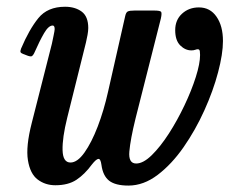

<svg xmlns="http://www.w3.org/2000/svg" viewBox="-20 -552 697 583"><path d="M44 -404.5Q68.5 -462.5 96.5 -497Q124.5 -531.5 177.5 -531.5Q208 -531.5 228 -516.8Q248 -502 248 -467Q248 -458.5 245.8 -446Q243.5 -433.5 241 -423L184 -194Q169 -133.5 170 -96Q171 -58.5 194 -58.5Q215 -58.5 236.5 -88.8Q258 -119 276.8 -168Q295.5 -217 308 -273L360 -502.5Q362.5 -514.5 368 -517.2Q373.5 -520 389 -520H447.5Q466.5 -520 469.2 -516Q472 -512 468.5 -496L391.5 -192Q376 -129 372.8 -92.2Q369.5 -55.5 393.5 -55.5Q415 -55.5 441 -81Q467 -106.5 492.8 -146.5Q518.5 -186.5 540 -231.8Q561.5 -277 574.5 -318Q587.5 -359 587.5 -385Q587.5 -390 586.8 -396.2Q586 -402.5 580.5 -402.5Q577.5 -402.5 572.8 -400.8Q568 -399 561 -399Q542.5 -399 527.2 -414.2Q512 -429.5 512 -460.5Q512 -491.5 532.8 -510.5Q553.5 -529.5 584 -529.5Q618 -529.5 637.5 -501.2Q657 -473 657 -427.5Q657 -388.5 642.2 -332.5Q627.5 -276.5 600.5 -216.8Q573.5 -157 537.5 -105.2Q501.5 -53.5 458.8 -21Q416 11.5 370 11.5Q330.5 11.5 311.5 -3.2Q292.5 -18 288 -51.5Q285.5 -70 278.8 -69.5Q272 -69 259 -52.5Q237 -22.5 212 -6Q187 10.5 148 10.5Q117.5 10.5 94.5 -6.8Q71.5 -24 64.8 -65.5Q58 -107 76.5 -179L137.5 -419Q139 -426 142.5 -442.8Q146 -459.5 146 -463.5Q146 -474.5 140 -474.5Q127.5 -474.5 114 -451.5Q100.5 -428.5 83.5 -390Q80.5 -384 77.2 -381.8Q74 -379.5 65 -382.5L50.5 -388Q44 -390.5 42.5 -393.5Q41 -396.5 44 -404.5Z"/></svg>

Font: Besley* Condensed Medium
Style: Italic
Weight: 500
Width: 3
Italic angle: -13°
Designer: Owen Earl
Foundry: indestructible type*
Version: Version 3.000; ttfautohint (v1.8.3)